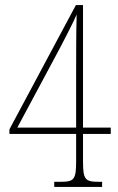

<svg xmlns="http://www.w3.org/2000/svg" viewBox="-20 -734 465 754"><path d="M193 0H381V-20H368C314 -20 306 -29 306 -101V-208H415V-233H306V-714H278L17 -226V-208H279V-101C279 -29 271 -20 218 -20H193ZM48 -233 197 -511C220 -553 273 -656 281 -677C279 -613 279 -503 279 -445V-233Z"/></svg>

Font: Noto Serif Lao ExtraCondensed Thin
Style: Regular
Weight: 100
Width: 2
Designer: Monotype Design Team
Foundry: Monotype Imaging Inc.
Version: Version 2.003